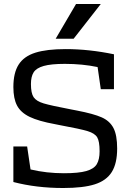

<svg xmlns="http://www.w3.org/2000/svg" viewBox="-20 -934 659 962"><path d="M349 -740H259L361 -914H485ZM567 -190Q567 -115 540 -72Q513 -29 455 -10.5Q397 8 297 8Q162 8 47 -22V-200H116L133 -85Q213 -66 300 -66Q374 -66 412.5 -77Q451 -88 465 -111.5Q479 -135 479 -176Q479 -226 467 -246Q455 -266 419 -277Q383 -288 280 -307L255 -312Q173 -327 128.5 -348.5Q84 -370 65.5 -405Q47 -440 47 -498Q47 -569 73.5 -610.5Q100 -652 157 -670Q214 -688 309 -688Q426 -688 551 -662V-487H485L469 -598Q393 -614 305 -614Q236 -614 199 -603.5Q162 -593 148.5 -571.5Q135 -550 135 -513Q135 -467 148.5 -447Q162 -427 198.5 -416Q235 -405 335 -386L366 -380Q449 -364 489.5 -346Q530 -328 548.5 -292.5Q567 -257 567 -190Z"/></svg>

Font: Rhodium Libre
Style: Regular
Weight: 400
Designer: James Puckett
Foundry: Dunwich Type Founders
Version: Version 1.001; ttfautohint (v1.3)